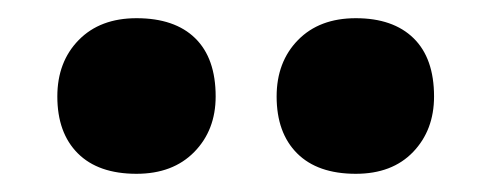

<svg xmlns="http://www.w3.org/2000/svg" viewBox="-20 -820 540 211"><path d="M371 -629Q329 -629 306.5 -651.5Q284 -674 284 -714Q284 -752 307.5 -776Q331 -800 371 -800Q412 -800 434.5 -778Q457 -756 457 -714Q457 -677 434 -653Q411 -629 371 -629ZM130 -629Q88 -629 65.5 -651.5Q43 -674 43 -714Q43 -752 66.5 -776Q90 -800 130 -800Q172 -800 194.5 -778Q217 -756 217 -714Q217 -677 193.5 -653Q170 -629 130 -629Z"/></svg>

Font: Lexend Tera
Style: Bold
Weight: 700
Designer: Bonnie Shaver-Troup, Thomas Jockin
Foundry: Lexend
Version: Version 1.007